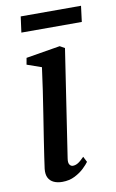

<svg xmlns="http://www.w3.org/2000/svg" viewBox="-82 -746 485 801"><g transform="rotate(-10 160.0 -345.0)"><path d="M116 10.5Q95.5 10.5 80.2 3.5Q65 -3.5 57.5 -18Q50 -32.5 52.5 -56Q54.5 -72.5 59.5 -105.5Q64.5 -138.5 71.2 -182.8Q78 -227 86 -277.2Q94 -327.5 101.5 -378.5Q109 -429.5 115 -475.5L53.5 -497L58.5 -525L203 -549L223.5 -537.5L154.5 -82.5Q151.5 -64 157 -56Q162.5 -48 171 -48Q181.5 -48 192.2 -54.2Q203 -60.5 219.5 -77.5L231.5 -54Q224.5 -44 208.8 -28.8Q193 -13.5 169.5 -1.5Q146 10.5 116 10.5ZM64.5 -699.5H320L311.5 -632.5H55.5Z"/></g></svg>

Font: Merriweather 60pt
Style: Italic
Weight: 400
Italic angle: -7.8°
Version: Version 2.101